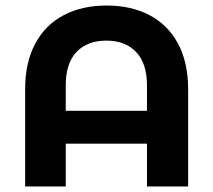

<svg xmlns="http://www.w3.org/2000/svg" viewBox="-20 -675 772 695"><path d="M661 -352V0H512V-155H218V0H71V-352Q71 -449 107.5 -517Q144 -585 210.5 -620Q277 -655 366 -655Q455 -655 521.5 -620Q588 -585 624.5 -517Q661 -449 661 -352ZM512 -274V-366Q512 -446 472.5 -487Q433 -528 365 -528Q296 -528 257 -487Q218 -446 218 -366V-274Z"/></svg>

Font: Montserrat Ace
Style: Bold
Weight: 700
Designer: Julieta Ulanovsky
Foundry: Julieta Ulanovsky
Version: Version 1